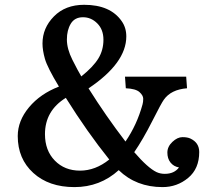

<svg xmlns="http://www.w3.org/2000/svg" viewBox="-20 -762 858 792"><path d="M469.7 -60.1Q392.6 9.8 287.1 9.8Q181.6 9.8 117.4 -48.6Q53.2 -106.9 53.2 -200.7Q53.2 -263.7 99.6 -319.3Q146 -375 223.1 -404.8Q175.3 -483.9 165.3 -519.3Q155.3 -554.7 155.3 -582.5Q155.3 -646.5 202.4 -694.3Q249.5 -742.2 327.1 -742.2Q435.1 -742.2 481.9 -674.8Q501 -647.9 501 -611.8Q501 -502 345.2 -397.5Q417 -283.2 497.6 -178.2Q544.9 -247.1 567.9 -331.1Q570.8 -341.3 570.8 -354.7Q570.8 -368.2 555.4 -382.1Q540 -396 499 -397.9L495.6 -445.8H748L751.5 -397.9Q685.1 -392.6 655.8 -350.6Q646 -337.4 607.7 -261.7Q569.3 -186 533.7 -134.3Q589.8 -69.3 625.5 -52.2Q641.1 -44.9 659.7 -44.9Q698.7 -44.9 718.3 -71.3Q696.3 -75.2 683.3 -91.6Q670.4 -107.9 670.4 -132.6Q670.4 -157.2 691.2 -176.8Q711.9 -196.3 732.7 -196.3Q753.4 -196.3 765.6 -190.4Q801.8 -173.3 801.8 -134.8Q801.8 -65.9 756.1 -28.1Q710.4 9.8 650.4 9.8Q542 9.8 469.7 -60.1ZM315.4 -446.8Q364.7 -486.3 385.7 -520.8Q406.7 -555.2 406.7 -598.1Q406.7 -640.1 381.3 -665.5Q356 -690.9 322.3 -690.9Q288.1 -690.9 272 -664.3Q255.9 -637.7 255.9 -599.1Q255.9 -560.5 278.6 -515.4Q301.3 -470.2 315.4 -446.8ZM251.5 -358.4Q165.5 -305.2 165.5 -208.5Q165.5 -141.1 206.1 -99.6Q246.6 -58.1 310.1 -58.1Q373.5 -58.1 430.7 -104Q339.4 -217.8 251.5 -358.4Z"/></svg>

Font: Arbutus Slab
Style: Regular
Weight: 400
Version: Version 1.002; ttfautohint (v0.92) -l 10 -r 16 -G 200 -x 7 -